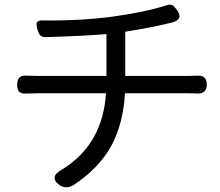

<svg xmlns="http://www.w3.org/2000/svg" viewBox="-20 -773 935 817"><path d="M234 15Q185 -20 246 -53Q417 -159 431 -376H140Q132 -376 115.5 -375.5Q99 -375 91 -375Q70 -374 61.5 -383Q53 -392 53 -413Q53 -454 92 -451Q100 -451 115.5 -450.5Q131 -450 138 -450H285H433V-628Q340 -620 174 -615Q159 -615 151 -623Q145 -629 140 -645Q133 -669 137 -677Q141 -687 162 -686Q320 -684 458 -702Q601 -722 687 -750Q703 -756 713 -751Q721 -747 732 -732Q763 -691 712 -677L707 -676Q626 -656 513 -638V-450H783Q805 -450 818 -451Q860 -454 860 -413Q860 -374 820 -375Q808 -376 785 -376H512Q504 -246 454 -153Q401 -57 295 13Q262 34 234 15Z"/></svg>

Font: GenSenRounded TW R
Style: Regular
Weight: 400
Version: Version 1.501;PS 1;hotconv 16.6.51;makeotf.lib2.5.65220